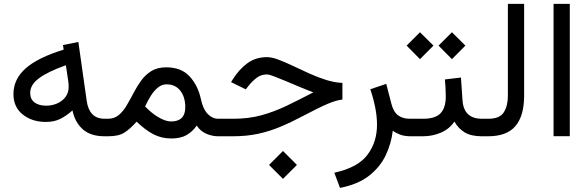

<svg xmlns="http://www.w3.org/2000/svg" viewBox="-20 -692 2988 975"><path d="M511.2 0Q439.5 0 399.7 -36.1Q359.9 -72.3 348.1 -131.3Q316.4 -103 285.2 -87.9Q253.9 -72.8 212.9 -72.8Q143.1 -72.8 95.7 -110.4Q48.3 -147.9 48.3 -214.4Q48.3 -289.6 109.9 -344.5Q171.4 -399.4 303.2 -439.9L299.8 -463.4L377.9 -479L420.4 -179.2Q426.3 -136.2 448.5 -112.5Q470.7 -88.9 513.2 -88.9H528.3V0ZM328.6 -250.5Q328.6 -265.6 326.7 -279.3L314.5 -360.8Q219.7 -326.7 176.5 -293.5Q133.3 -260.3 133.3 -220.7Q133.3 -188.5 155.3 -171.9Q177.2 -155.3 214.8 -155.3Q243.7 -155.3 269.8 -166.5Q295.9 -177.7 312.3 -199.2Q328.6 -220.7 328.6 -250.5Z M530.3 0H508.8V-88.9H527.8Q560.5 -88.9 583 -107.7Q605.5 -126.5 623 -156.2Q640.6 -186 658 -219.5Q675.3 -252.9 696.8 -282.7Q718.3 -312.5 748.8 -331.3Q779.3 -350.1 824.2 -350.1Q900.9 -350.1 943.4 -303.5Q985.8 -256.8 1000.5 -187.5Q1010.3 -139.6 1033.9 -114.3Q1057.6 -88.9 1088.9 -88.9H1101.6V0H1088.4Q1057.1 0 1027.3 -12.9Q997.6 -25.9 979 -54.2Q958.5 -24.4 928.2 -6.6Q897.9 11.2 849.6 11.2Q800.8 11.2 759.5 -10Q718.3 -31.2 673.8 -74.2Q642.1 -38.6 612.8 -19.3Q583.5 0 530.3 0ZM826.2 -263.7Q801.8 -263.7 781.7 -247.3Q761.7 -231 745.6 -205.1Q729.5 -179.2 716.8 -151.4Q732.9 -134.8 749 -121.6Q765.1 -108.4 780.3 -99.1Q819.3 -75.2 848.6 -75.2Q920.9 -75.2 920.9 -147.9Q920.9 -198.7 895.8 -231.2Q870.6 -263.7 826.2 -263.7Z M1417 74.7 1487.8 145.5 1417 216.3 1346.2 145.5ZM1082 -88.9H1165Q1241.7 -88.9 1306.4 -106.4Q1371.1 -124 1434.8 -154.5Q1498.5 -185.1 1571.3 -223.1Q1536.6 -235.8 1499.5 -251.5Q1462.4 -267.1 1429 -281.2Q1395.5 -295.4 1370.6 -304.7Q1345.7 -314 1335.4 -314Q1305.7 -314 1283 -296.6Q1260.3 -279.3 1241.2 -254.9L1228 -238.3L1153.3 -274.9L1160.6 -286.6Q1192.9 -338.9 1235.6 -370.4Q1278.3 -401.9 1335.9 -401.9Q1359.9 -401.9 1393.8 -389.2Q1427.7 -376.5 1467.8 -357.4Q1507.8 -338.4 1550.8 -318.8Q1593.8 -299.3 1636.7 -285.9Q1679.7 -272.5 1718.8 -271V-186.5Q1687.5 -183.1 1643.8 -164.6Q1600.1 -146 1522.5 -105Q1460 -71.8 1404.1 -48.3Q1348.1 -24.9 1290.3 -12.5Q1232.4 0 1163.6 0H1082Z M2066.4 0Q2032.7 0 2010 -9Q1987.3 -18.1 1974.6 -28.3Q1967.3 35.6 1939.2 95.5Q1911.1 155.3 1855 199.7Q1798.8 244.1 1706.5 262.2L1677.7 185.1Q1796.9 159.2 1845.7 94.5Q1894.5 29.8 1894.5 -58.6Q1894.5 -100.1 1885.5 -145.8Q1876.5 -191.4 1860.4 -238.8L1941.4 -266.1L1967.8 -164.1Q1978.5 -123 2002 -106Q2025.4 -88.9 2061 -88.9H2079.6V0Z M2274.9 -528.3 2343.3 -460.4 2274.9 -391.6 2207 -460.4ZM2112.8 -528.3 2181.2 -460.4 2112.8 -391.6 2044.9 -460.4ZM2060.1 -88.9H2128.4Q2190.4 -88.9 2217 -116.7Q2243.7 -144.5 2243.7 -202.1Q2243.7 -225.6 2242.4 -246.6Q2241.2 -267.6 2239.3 -288.6L2320.8 -298.3L2328.6 -184.1Q2334.5 -88.9 2427.7 -88.9H2438V0H2426.8Q2372.6 0 2340.1 -19.5Q2307.6 -39.1 2287.6 -74.7Q2261.2 -36.1 2218.3 -18.1Q2175.3 0 2128.4 0H2060.1Z M2418.5 -88.9H2459.5Q2518.1 -88.9 2538.6 -122.1Q2559.1 -155.3 2559.1 -205.1V-672.4H2641.6V-205.6Q2641.6 -104 2597.7 -52Q2553.7 0 2459 0H2418.5Z M2873.5 -672.4V-0.5H2791V-672.4Z"/></svg>

Font: Vazirmatn FD
Style: Regular
Weight: 400
Designer: Saber Rastikerdar
Foundry: Saber Rastikerdar
Version: Version 33.001